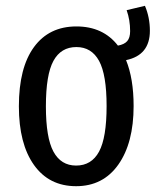

<svg xmlns="http://www.w3.org/2000/svg" viewBox="-20 -629 536 661"><path d="M414 -422Q440 -358 440 -264Q440 -137 387.5 -62.5Q335 12 242 12Q149 12 97 -61Q45 -134 45 -263Q45 -396 97 -467Q149 -538 243 -538Q335 -538 386 -472Q408 -476 418 -487.5Q428 -499 428 -522Q428 -560 416 -594L479 -609Q496 -569 496 -523Q496 -439 414 -422ZM347 -264Q347 -372 321 -419.5Q295 -467 243 -467Q190 -467 164 -419.5Q138 -372 138 -263Q138 -155 164 -107Q190 -59 242 -59Q295 -59 321 -107Q347 -155 347 -264Z"/></svg>

Font: Fira Sans Compressed
Style: Regular
Weight: 400
Width: 1
Designer: bBox Type GmbH & Carrois Corporate GbR & Edenspiekermann AG
Foundry: bBox Type GmbH & Carrois Corporate GbR & Edenspiekermann AG
Version: Version 4.301